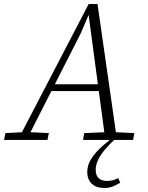

<svg xmlns="http://www.w3.org/2000/svg" viewBox="-43 -696 734 955"><path d="M-23 0 -16 -34 81 -39H97L200 -34L193 0ZM46 0 398 -676H442L539 0H481L397 -627H400L359 -531L89 0ZM198 -243 204 -277H476L475 -243ZM370 0 376 -34 493 -39H518L625 -34L619 0ZM477 239Q435 239 413 217.5Q391 196 391 160Q391 129 406.5 101.5Q422 74 447 49Q472 24 501 2V-7H532Q501 22 479 48Q457 74 445 99Q433 124 433 148Q433 177 448 190.5Q463 204 489 204Q504 204 518 200.5Q532 197 545 190L555 213Q538 223 519 231Q500 239 477 239Z"/></svg>

Font: Source Serif 4 Light
Style: Italic
Weight: 300
Italic angle: -12°
Designer: Frank Grießhammer
Foundry: Adobe Systems Incorporated
Version: Version 4.004;hotconv 1.0.116;makeotfexe 2.5.65601